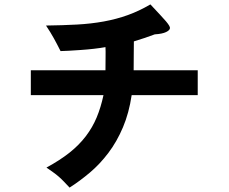

<svg xmlns="http://www.w3.org/2000/svg" viewBox="-20 -742 1040 872"><path d="M878 -310H578Q566 -229 538.5 -164Q511 -99 472.5 -48Q434 3 388.5 41.5Q343 80 296 110Q282 95 270.5 83Q259 71 247 60.5Q235 50 221.5 40.5Q208 31 191 19Q252 -14 295.5 -48.5Q339 -83 369.5 -123Q400 -163 419 -208.5Q438 -254 450 -310H120V-423H459Q459 -460 459.5 -485Q460 -510 459 -528Q437 -524 407 -520.5Q377 -517 347 -515Q317 -513 292 -511.5Q267 -510 255 -510Q239 -542 224 -569Q209 -596 189 -626Q265 -627 329.5 -630.5Q394 -634 451.5 -644.5Q509 -655 560.5 -673.5Q612 -692 663 -722Q689 -694 706.5 -675.5Q724 -657 734 -645Q744 -633 748 -626Q752 -619 752 -615Q752 -605 734.5 -596.5Q717 -588 683 -586Q659 -577 636.5 -569.5Q614 -562 588 -554Q588 -532 587.5 -498.5Q587 -465 587 -423H878Z"/></svg>

Font: D2Coding
Style: Bold
Weight: 700
Monospace: yes
Designer: Yong-Rak Park; Jeong-Hwan Yoon; Sang-Min Lee;
Foundry: NHN Corporation
Version: Version 1.3.2; Build 20180524